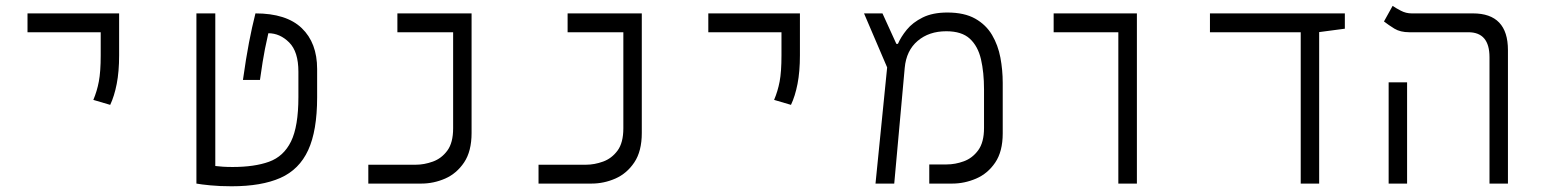

<svg xmlns="http://www.w3.org/2000/svg" viewBox="-20 -632 5313 661"><path d="M359.4 -271 301.3 -288.1Q314 -317.9 320.3 -351.6Q326.7 -385.3 326.7 -441.4V-521H74.7V-585.9H390.1V-441.4Q390.1 -385.3 381.8 -343Q373.5 -300.8 359.4 -271Z M777.3 9.3Q736.8 9.3 704.1 6.1Q671.4 2.9 656.2 0V-585.9H721.2V-60.5Q732.4 -59.1 747.1 -58.1Q761.7 -57.1 780.8 -57.1Q856 -57.1 906.2 -75.2Q956.5 -93.3 981.9 -145Q1007.3 -196.8 1007.3 -297.9V-385.3Q1007.3 -454.1 975.6 -485.8Q943.8 -517.6 903.8 -517.6Q899.4 -499.5 892.1 -463.1Q884.8 -426.8 875 -356.9H816.4Q827.1 -433.1 837.2 -485.4Q847.2 -537.6 859.4 -585.9Q965.8 -585.9 1018.8 -535.2Q1071.8 -484.4 1071.8 -394.5V-296.9Q1071.8 -182.1 1041 -115.2Q1010.3 -48.3 945.3 -19.5Q880.4 9.3 777.3 9.3Z M1248 0V-64.9H1411.1Q1440.4 -64.9 1470.2 -75.7Q1500 -86.4 1520 -113.5Q1540 -140.6 1540 -190.4V-521H1348.1V-585.9H1603.5V-174.3Q1603.5 -111.3 1577.9 -73Q1552.2 -34.7 1512.7 -17.3Q1473.1 0 1430.7 0Z M1834 0V-64.9H1997.1Q2026.4 -64.9 2056.2 -75.7Q2085.9 -86.4 2106 -113.5Q2126 -140.6 2126 -190.4V-521H1934.1V-585.9H2189.5V-174.3Q2189.5 -111.3 2163.8 -73Q2138.2 -34.7 2098.6 -17.3Q2059.1 0 2016.6 0Z M2703.1 -271 2645 -288.1Q2657.7 -317.9 2664.1 -351.6Q2670.4 -385.3 2670.4 -441.4V-521H2418.5V-585.9H2733.9V-441.4Q2733.9 -385.3 2725.6 -343Q2717.3 -300.8 2703.1 -271Z M2994.1 0 3034.2 -399.9 2954.6 -585.9H3018.1L3065.9 -481H3071.3Q3081.5 -504.9 3101.8 -529.8Q3122.1 -554.7 3156.5 -571.8Q3190.9 -588.9 3241.7 -588.9Q3299.8 -588.9 3337.2 -567.9Q3374.5 -546.9 3395.3 -511.7Q3416 -476.6 3424.1 -433.6Q3432.1 -390.6 3432.1 -346.7V-172.9Q3432.1 -110.4 3406.2 -72.3Q3380.4 -34.2 3340.3 -17.1Q3300.3 0 3258.3 0H3179.2V-65.9H3239.3Q3268.6 -65.9 3298.1 -76.7Q3327.6 -87.4 3347.7 -114.7Q3367.7 -142.1 3367.7 -191.4V-324.2Q3367.7 -382.8 3357.2 -428Q3346.7 -473.1 3318.8 -498.8Q3291 -524.4 3237.8 -524.4Q3178.2 -524.4 3139.2 -491.2Q3100.1 -458 3094.7 -398.4L3058.6 0Z M3830.1 0V-521H3607.4V-585.9H3894V0Z M4458 0V-521H4145.5V-585.9H4609.9V-533.2L4521.5 -521.5V0Z M5107.9 0V-435.1Q5107.9 -521 5035.2 -521H4832Q4800.8 -521 4780.5 -533.4Q4760.3 -545.9 4744.6 -558.1L4774.4 -611.8Q4785.6 -604 4803 -595Q4820.3 -585.9 4839.8 -585.9H5050.8Q5171.4 -585.9 5171.4 -459.5V0ZM4760.7 0V-348.6H4824.2V0Z"/></svg>

Font: Cascadia Code NF Light
Style: Regular
Weight: 300
Monospace: yes
Designer: Aaron Bell
Foundry: Saja Typeworks
Version: Version 2404.023; ttfautohint (v1.8.4)